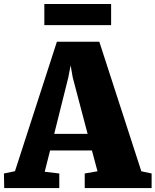

<svg xmlns="http://www.w3.org/2000/svg" viewBox="-41 -957 791 977"><path d="M-21 -74.2 35.2 -85.9 248.5 -744.6H464.4L678.2 -85.4L730.5 -74.2V0H390.1V-74.2L455.1 -85.4L426.8 -191.4H213.9L186.5 -83L260.7 -74.2V0H-19.5ZM404.8 -275.9 329.1 -563 318.4 -624.5 306.6 -563 234.9 -275.9ZM184.6 -936.5H524.4V-829.1H184.6Z"/></svg>

Font: Merriweather UltraBold
Style: Regular
Weight: 900
Designer: Eben Sorkin ( sorkintype@gmail.com )
Foundry: Eben Sorkin
Version: Version 1.570; ttfautohint (v1.3) -l 8 -r 32 -G 0 -x 0 -H 60